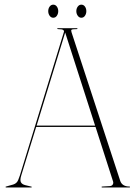

<svg xmlns="http://www.w3.org/2000/svg" viewBox="-20 -824 592 844"><path d="M119.5 -2Q119.5 0 117.5 0H6.5Q4.5 0 4.5 -2Q4.5 -4 6.5 -4L38.5 -13Q47 -15.5 53.5 -22.2Q60 -29 67.5 -53L260.5 -682Q263 -688 258.2 -692Q253.5 -696 235.5 -696Q231.5 -696 231.5 -698Q231.5 -700 234.5 -700H318.5Q320.5 -700 320.5 -698Q320.5 -696 317.5 -696Q297.5 -696 294.5 -693.2Q291.5 -690.5 294.5 -682L508.5 -29Q517 -4 549.5 -4Q551.5 -4 551.5 -2Q551.5 0 549.5 0H428.5Q426.5 0 426.5 -2Q426.5 -4 429.5 -4L463.5 -6Q472.5 -7 476 -13.5Q479.5 -20 476.5 -28L400 -266H139L73.5 -53Q67 -32 72 -22.8Q77 -13.5 91.5 -10L116.5 -4Q119.5 -4 119.5 -2ZM141 -272H398L266.5 -681ZM214 -746Q204.5 -746 198.2 -754.8Q192 -763.5 192 -775Q192 -786.5 198.2 -795Q204.5 -803.5 214 -803.5Q224 -803.5 230 -795Q236 -786.5 236 -775Q236 -763.5 230 -754.8Q224 -746 214 -746ZM337.5 -746Q328 -746 321.8 -754.8Q315.5 -763.5 315.5 -775Q315.5 -786.5 321.8 -795Q328 -803.5 337.5 -803.5Q347.5 -803.5 353.5 -795Q359.5 -786.5 359.5 -775Q359.5 -763.5 353.5 -754.8Q347.5 -746 337.5 -746Z"/></svg>

Font: Fraunces 144pt Thin
Style: Regular
Weight: 100
Version: Version 1.000;[f99f86859]